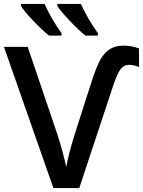

<svg xmlns="http://www.w3.org/2000/svg" viewBox="-20 -951 723 971"><path d="M548.8 -506.8 380.9 0H250L0 -713.9H120.1L272.9 -263.2Q301.3 -172.4 314.9 -106Q326.7 -171.9 356.9 -269L438 -522Q467.3 -615.2 488.8 -651.4Q509.8 -687.5 538.1 -704.1Q566.4 -720.7 605 -720.2Q643.6 -720.2 683.1 -706.1V-611.8Q657.2 -623 631.8 -623Q606.4 -623 588.9 -600.1Q571.3 -577.1 548.8 -506.8ZM291 -771H228Q194.3 -797.4 147.5 -846.7Q100.6 -896 85.9 -920.9V-931.2H205.1Q241.2 -852.1 291 -783.2ZM475.1 -771H412.1Q378.9 -797.4 332 -846.7Q285.2 -896 270 -920.9V-931.2H389.2Q425.3 -852.1 475.1 -783.2Z"/></svg>

Font: OpenSans-Semibold
Style: Regular
Weight: 600
Foundry: Ascender Corporation
Version: Version 1.10